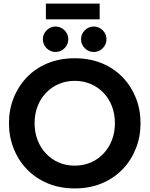

<svg xmlns="http://www.w3.org/2000/svg" viewBox="-20 -1038 834 1071"><path d="M397 13Q313 13 245.5 -15.5Q178 -44 130 -94Q82 -144 56 -210Q30 -276 30 -351Q30 -426 56 -491.5Q82 -557 130 -607Q178 -657 245.5 -685Q313 -713 397 -713Q481 -713 548.5 -685Q616 -657 664 -607Q712 -557 738 -491.5Q764 -426 764 -351Q764 -276 738 -210Q712 -144 664 -94Q616 -44 548.5 -15.5Q481 13 397 13ZM397 -114Q445 -114 486 -131.5Q527 -149 557.5 -181.5Q588 -214 604.5 -257Q621 -300 621 -351Q621 -402 604.5 -445Q588 -488 557.5 -520Q527 -552 486 -569.5Q445 -587 397 -587Q349 -587 308 -569.5Q267 -552 236.5 -520Q206 -488 189.5 -445Q173 -402 173 -351Q173 -300 189.5 -257Q206 -214 236.5 -181.5Q267 -149 308 -131.5Q349 -114 397 -114ZM503 -748Q474 -748 453 -769Q432 -790 432 -819Q432 -848 453 -869Q474 -890 503 -890Q532 -890 553 -869Q574 -848 574 -819Q574 -790 553 -769Q532 -748 503 -748ZM290 -748Q261 -748 240 -769Q219 -790 219 -819Q219 -848 240 -869Q261 -890 290 -890Q319 -890 340 -869Q361 -848 361 -819Q361 -790 340 -769Q319 -748 290 -748ZM236 -930V-1018H536V-930Z"/></svg>

Font: MuseoModerno Thin SemiBold
Style: Regular
Weight: 600
Version: Version 1.003